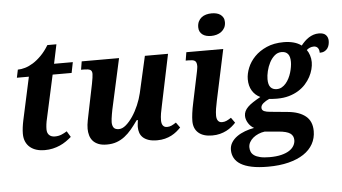

<svg xmlns="http://www.w3.org/2000/svg" viewBox="-62 -880 2194 1230"><g transform="rotate(-5 1035.5 -265.0)"><path d="M270 -71.8Q293.5 -71.8 312.5 -79.6Q331.5 -87.4 348.1 -98.1L371.1 -60.1Q354.5 -45.9 336.2 -33.2Q317.9 -20.5 296.4 -11Q274.9 -1.5 250.2 4.2Q225.6 9.8 196.8 9.8Q169.4 9.8 145.8 2.7Q122.1 -4.4 104.5 -18.8Q86.9 -33.2 76.9 -55.2Q66.9 -77.1 66.9 -106.9Q66.9 -115.7 67.6 -126.5Q68.4 -137.2 69.8 -148.4Q71.3 -159.7 73.2 -170.7Q75.2 -181.6 77.1 -190.9L137.2 -467.8H60.1L70.8 -519Q92.3 -519 117.7 -526.4Q143.1 -533.7 169.7 -550.3Q196.3 -566.9 222.9 -593.8Q249.5 -620.6 272.9 -659.2H331.1L305.2 -536.1H425.8L412.1 -467.8H290L230 -193.8Q224.6 -171.9 222.4 -154.1Q220.2 -136.2 220.2 -122.1Q220.2 -97.2 233.9 -84.5Q247.6 -71.8 270 -71.8Z M804.2 -85.9Q804.2 -90.3 804.7 -96.2Q805.2 -102.1 805.9 -108.4Q806.6 -114.7 807.4 -120.4Q808.1 -126 809.1 -129.9H800.8Q778.8 -98.6 757.6 -73.2Q736.3 -47.9 712.4 -29.5Q688.5 -11.2 660.6 -1.2Q632.8 8.8 597.2 8.8Q564.9 8.8 543 -0.2Q521 -9.3 507.8 -24.4Q494.6 -39.6 488.8 -59.8Q482.9 -80.1 482.9 -102.1Q482.9 -127 488.8 -156.7Q494.6 -186.5 500 -211.9L536.1 -388.2Q540 -408.7 542.5 -425.3Q544.9 -441.9 544.9 -450.2Q544.9 -470.2 532.7 -476.6Q520.5 -482.9 492.2 -482.9H474.1L482.9 -536.1H723.1L657.2 -236.8Q654.3 -225.1 651.4 -210.4Q648.4 -195.8 646 -181.2Q643.6 -166.5 641.8 -153.3Q640.1 -140.1 640.1 -130.9Q640.1 -108.9 649.4 -95.9Q658.7 -83 683.1 -83Q705.1 -83 728.3 -102.8Q751.5 -122.6 772.7 -154.1Q793.9 -185.5 810.5 -224.4Q827.1 -263.2 835.9 -300.8L889.2 -536.1H1038.1L970.2 -210.9Q963.9 -183.6 960 -159.9Q956.1 -136.2 956.1 -115.2Q956.1 -93.3 965.1 -81.5Q974.1 -69.8 991.2 -69.8Q1006.8 -69.8 1019.8 -75.7Q1032.7 -81.5 1049.8 -92.8L1074.2 -59.1Q1062 -46.4 1046.9 -33.9Q1031.7 -21.5 1012.9 -11.7Q994.1 -2 971.2 3.9Q948.2 9.8 920.9 9.8Q887.7 9.8 865.5 2.2Q843.3 -5.4 829.6 -18.3Q815.9 -31.2 810.1 -48.6Q804.2 -65.9 804.2 -85.9Z M1393.1 -536.1 1323.7 -210.9Q1317.9 -183.6 1314 -159.9Q1310.1 -136.2 1310.1 -115.2Q1310.1 -93.3 1319.1 -81.5Q1328.1 -69.8 1344.7 -69.8Q1360.4 -69.8 1373.5 -75.7Q1386.7 -81.5 1403.8 -92.8L1427.7 -59.1Q1416 -46.4 1400.9 -33.9Q1385.7 -21.5 1366.7 -11.7Q1347.7 -2 1325 3.9Q1302.2 9.8 1274.9 9.8Q1217.3 9.8 1186.5 -17.3Q1155.8 -44.4 1155.8 -92.8Q1155.8 -114.3 1159.7 -144Q1163.6 -173.8 1171.9 -211.9L1210.9 -397.9Q1212.4 -404.3 1213.6 -411.1Q1214.8 -418 1215.8 -424.1Q1216.8 -430.2 1217.3 -434.6Q1217.8 -439 1217.8 -440.9Q1217.8 -454.6 1214.8 -462.9Q1211.9 -471.2 1205.6 -475.6Q1199.2 -480 1189.2 -481.4Q1179.2 -482.9 1165 -482.9H1147L1155.8 -536.1ZM1323.7 -626Q1307.1 -626 1293 -629.6Q1278.8 -633.3 1268.3 -641.1Q1257.8 -648.9 1251.7 -660.6Q1245.6 -672.4 1245.6 -688Q1245.6 -710 1253.2 -725.3Q1260.7 -740.7 1273.4 -750.7Q1286.1 -760.7 1303.2 -765.4Q1320.3 -770 1338.9 -770Q1355 -770 1369.4 -766.6Q1383.8 -763.2 1394.8 -755.4Q1405.8 -747.6 1412.4 -735.6Q1418.9 -723.6 1418.9 -707Q1418.9 -686.5 1410.9 -671.1Q1402.8 -655.8 1389.4 -645.8Q1376 -635.7 1358.9 -630.9Q1341.8 -626 1323.7 -626Z M1532.7 -329.1Q1532.7 -363.8 1548.1 -402.1Q1563.5 -440.4 1594.5 -472.4Q1625.5 -504.4 1672.4 -525.1Q1719.2 -545.9 1782.7 -545.9Q1815.9 -545.9 1845 -538.3Q1874 -530.8 1896 -514.2Q1907.2 -528.3 1919.9 -540.8Q1932.6 -553.2 1946.8 -562.3Q1960.9 -571.3 1977.1 -576.7Q1993.2 -582 2011.7 -582Q2042.5 -582 2056.6 -567.1Q2070.8 -552.2 2070.8 -528.8Q2070.8 -516.6 2067.6 -503.9Q2064.5 -491.2 2057.1 -481Q2049.8 -470.7 2037.4 -464.4Q2024.9 -458 2006.8 -458Q2006.8 -478.5 1997.8 -489.7Q1988.8 -501 1971.7 -501Q1958 -501 1946.8 -496.1Q1935.5 -491.2 1925.8 -482.9Q1936.5 -468.8 1943.6 -447.3Q1950.7 -425.8 1950.7 -402.8Q1950.7 -380.9 1944.3 -356.7Q1938 -332.5 1925.3 -308.8Q1912.6 -285.2 1893.1 -263.4Q1873.5 -241.7 1846.7 -225.1Q1819.8 -208.5 1785.6 -198.7Q1751.5 -189 1710 -189Q1705.6 -189 1698.5 -189.2Q1691.4 -189.5 1684.1 -189.7Q1676.8 -189.9 1669.9 -190.4Q1663.1 -190.9 1658.7 -191.9Q1635.3 -181.6 1619.6 -168.2Q1604 -154.8 1604 -139.2Q1604 -130.9 1608.2 -125.5Q1612.3 -120.1 1619.4 -116.9Q1626.5 -113.8 1636.2 -111.8Q1646 -109.9 1657.7 -108.9L1770 -98.1Q1843.3 -91.3 1884 -58.3Q1924.8 -25.4 1924.8 38.1Q1924.8 83.5 1904.1 120.8Q1883.3 158.2 1843.5 184.6Q1803.7 210.9 1745.8 225.6Q1688 240.2 1613.8 240.2Q1552.7 240.2 1509.5 231.2Q1466.3 222.2 1439 205.6Q1411.6 189 1398.7 165.3Q1385.7 141.6 1385.7 112.8Q1385.7 86.4 1399.2 64.9Q1412.6 43.5 1435.1 27.6Q1457.5 11.7 1486.3 1Q1515.1 -9.8 1545.9 -15.1Q1536.1 -20 1526.9 -28.6Q1517.6 -37.1 1510.5 -48.1Q1503.4 -59.1 1499 -71.5Q1494.6 -84 1494.6 -97.2Q1494.6 -112.8 1501 -126.5Q1507.3 -140.1 1520.5 -153.3Q1533.7 -166.5 1554.2 -179.9Q1574.7 -193.4 1603 -209Q1569.8 -224.6 1551.3 -255.4Q1532.7 -286.1 1532.7 -329.1ZM1795.9 85Q1795.9 56.6 1774.2 41.5Q1752.4 26.4 1700.7 22L1611.8 14.2Q1589.8 17.1 1570.6 25.4Q1551.3 33.7 1536.6 45.9Q1522 58.1 1513.4 73.5Q1504.9 88.9 1504.9 106Q1504.9 121.6 1510.5 135Q1516.1 148.4 1530 158.4Q1543.9 168.5 1568.1 174.3Q1592.3 180.2 1628.9 180.2Q1672.9 180.2 1704.3 172.4Q1735.8 164.6 1756.1 151.4Q1776.4 138.2 1786.1 120.8Q1795.9 103.5 1795.9 85ZM1712.9 -250Q1730.5 -250 1745.1 -258.3Q1759.8 -266.6 1771.5 -280.3Q1783.2 -293.9 1792 -311.3Q1800.8 -328.6 1806.4 -347.2Q1812 -365.7 1814.9 -383.5Q1817.9 -401.4 1817.9 -416Q1817.9 -451.2 1804 -467.5Q1790 -483.9 1763.7 -483.9Q1737.8 -483.9 1718.3 -466.8Q1698.7 -449.7 1685.5 -424.3Q1672.4 -398.9 1665.5 -370.4Q1658.7 -341.8 1658.7 -318.8Q1658.7 -282.2 1672.9 -266.1Q1687 -250 1712.9 -250Z"/></g></svg>

Font: Droid Serif
Style: Bold Italic
Weight: 700
Italic angle: -12°
Designer: Monotype Design team
Foundry: Monotype Imaging Inc.
Version: Version 1.03